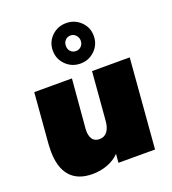

<svg xmlns="http://www.w3.org/2000/svg" viewBox="-141 -881 894 996"><g transform="rotate(-20 306.0 -382.5)"><path d="M587 -494 547 0H345L349 -48Q323 -21 284 -6Q245 9 200 9Q119 9 77.5 -38.5Q36 -86 36 -177Q36 -199 37 -211L60 -494H268L245 -222Q243 -188 255.5 -168.5Q268 -149 295 -149Q323 -149 338.5 -169.5Q354 -190 357 -226L379 -494ZM224 -663Q224 -710 257 -742Q290 -774 337 -774Q384 -774 417 -742Q450 -710 450 -663Q450 -616 417 -583.5Q384 -551 337 -551Q290 -551 257 -583.5Q224 -616 224 -663ZM378 -663Q378 -680 366 -693Q354 -706 337 -706Q319 -706 307.5 -693.5Q296 -681 296 -663Q296 -644 307.5 -632Q319 -620 337 -620Q354 -620 366 -632Q378 -644 378 -663Z"/></g></svg>

Font: Nunito Sans Heavy Heavy
Style: Italic
Weight: 400
Italic angle: -4.541°
Designer: Vernon Adams
Foundry: Vernon Adams
Version: Version 2.002